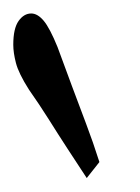

<svg xmlns="http://www.w3.org/2000/svg" viewBox="-41 -823 206 282"><path d="M105 -585 86.4 -561.5Q72.3 -583 58.1 -604.7Q43.9 -626.5 30.3 -648.2Q16.6 -669.9 1.5 -691.4Q-13.7 -715.3 -17.6 -730.5Q-21.5 -745.6 -21.5 -757.3Q-21.5 -781.2 -13.7 -792.2Q-5.9 -803.2 4.9 -803.2Q14.2 -803.2 23.2 -792.5Q32.2 -781.7 43.5 -753.9Q54.2 -724.6 64.7 -696.5Q75.2 -668.5 85.4 -641.4Q95.7 -614.3 105 -585Z"/></svg>

Font: Scarab Serif
Style: Condensed
Weight: 400
Designer: John Roberts
Foundry: Scarab
Version: 1.0